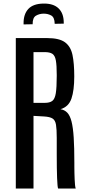

<svg xmlns="http://www.w3.org/2000/svg" viewBox="-20 -1077 498 1097"><path d="M70.3 0H171.4V-415L231.4 -411.6C253.9 -410.3 270.3 -406.3 280.5 -399.7C290.8 -393 297.3 -381.1 300 -364C302.8 -346.9 304.2 -322.1 304.2 -289.6V-196C304.2 -167.6 304.4 -141.8 304.7 -118.9C305 -95.9 305.5 -76.2 306.2 -59.6C306.8 -43 307.6 -29.6 308.6 -19.5C309.6 -9.4 310.7 -2.9 312 0H412.6C411 -4.2 409.7 -11 408.7 -20.3C407.7 -29.5 407 -40.2 406.5 -52.2C406 -64.3 405.6 -76.5 405.3 -88.9C404.9 -101.2 404.8 -112.6 404.8 -123V-147C404.8 -204.9 403.6 -253 401.1 -291.3C398.7 -329.5 394.5 -360 388.7 -382.8C382.8 -405.6 374.8 -422.4 364.5 -433.1C354.2 -443.8 341.3 -450.5 325.7 -453.1C356.6 -462.2 377.4 -482.4 388.2 -513.7C398.9 -544.9 404.3 -587.1 404.3 -640.1C404.3 -689.3 401 -730.1 394.3 -762.5C387.6 -794.8 373.4 -819.1 351.6 -835.2C329.8 -851.3 296.1 -859.4 250.5 -859.4H70.3ZM171.4 -489.3V-779.3H234.9C254.7 -779.3 269.5 -776 279.3 -769.5C289.1 -763 295.7 -750.4 299.1 -731.7C302.5 -713 304.2 -685.4 304.2 -648.9V-643.1C304.2 -599.1 302.4 -566.2 298.8 -544.2C295.2 -522.2 288.5 -507.6 278.6 -500.2C268.6 -492.9 254.4 -489.3 235.8 -489.3ZM114.7 -937.5 166.5 -938.5C166.2 -963.5 172.4 -979.8 185.3 -987.3C198.2 -994.8 212.4 -998.7 228 -999C244.3 -999.3 259 -995.9 272.2 -988.8C285.4 -981.6 292.2 -965.7 292.5 -940.9L344.2 -941.9V-949.2C343.9 -984 333.9 -1010.8 314.2 -1029.5C294.5 -1048.3 265.8 -1057.3 228 -1056.6C189 -1056 160.2 -1045.7 141.8 -1025.9C123.5 -1006 114.4 -978.7 114.7 -943.8Z"/></svg>

Font: Antonio
Style: Regular
Weight: 400
Designer: Vernon Adams
Foundry: Vernon Adams
Version: Version 1.002